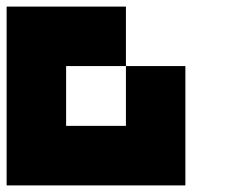

<svg xmlns="http://www.w3.org/2000/svg" viewBox="-20 -560 761 580"><path d="M360.4 -179.7Q360.4 -240.2 360.4 -360.4Q419.9 -360.4 540 -360.4Q540 -299.8 540 -179.7Q540 -120.1 540 0Q419.9 0 179.7 0Q120.1 0 0 0Q0 -120.1 0 -360.4Q0 -419.9 0 -540Q120.1 -540 360.4 -540Q360.4 -480.5 360.4 -360.4Q299.8 -360.4 179.7 -360.4Q179.7 -299.8 179.7 -179.7Q240.2 -179.7 360.4 -179.7Z"/></svg>

Font: Pixelfont
Style: 5 px
Weight: 400
Designer: Eugene Lysy
Version: Version 1.0.2 (beta)